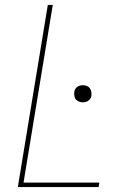

<svg xmlns="http://www.w3.org/2000/svg" viewBox="-20 -755 540 775"><path d="M52 0 173 -735H193L75 -18H381L378 0ZM314 -342Q306 -342 298.5 -345Q291 -348 286 -354Q281 -360 280 -368.5Q279 -377 280 -385Q281 -391 284 -396Q287 -401 292 -404.5Q297 -408 303 -409.5Q309 -411 315 -411Q323 -411 330.5 -408Q338 -405 342.5 -399Q347 -393 348.5 -384.5Q350 -376 349 -368Q348 -362 344.5 -357Q341 -352 336.5 -348.5Q332 -345 326 -343.5Q320 -342 314 -342Z"/></svg>

Font: Iosevka Curly Thin
Style: Italic
Weight: 100
Italic angle: -9°
Monospace: yes
Designer: Belleve Invis
Foundry: Belleve Invis
Version: Version 22.1.2; ttfautohint (v1.8.4)